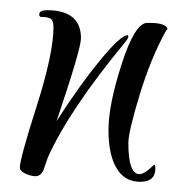

<svg xmlns="http://www.w3.org/2000/svg" viewBox="-20 -314 349 377"><path d="M309 -255Q309 -259 304 -250Q276 -199 254 -127Q232 -55 232 -33Q232 28 254 28Q261 28 272.5 18.5Q284 9 282 9Q285 9 285 17Q285 43 255 43Q225 43 209 16.5Q193 -10 193 -59Q193 -108 219 -188.5Q245 -269 269 -269H274Q309 -269 309 -255ZM231 -245Q232 -244 232 -241.5Q232 -239 224 -229Q116 -98 74 -5L65 21Q59 32 50 32Q41 32 30 27Q19 22 19 15Q19 -2 52 -105.5Q85 -209 85 -261Q85 -275 78 -278Q71 -281 64 -280.5Q57 -280 57 -285Q57 -294 72 -294Q139 -294 139 -239Q139 -218 91 -76Q135 -145 176 -195Q217 -245 231 -245Z"/></svg>

Font: Qwigley
Style: Regular
Weight: 400
Designer: Robert E. Leuschke
Foundry: Robert E. Leuschke
Version: Version 1.003